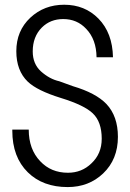

<svg xmlns="http://www.w3.org/2000/svg" viewBox="-20 -757 540 799"><path d="M31.2 -217.8V-212.9Q31.2 -103.5 95.7 -40Q158.2 21.5 261.7 21.5Q349.6 21.5 409.2 -35.2Q470.7 -93.8 470.7 -187.5Q470.7 -273.4 422.9 -324.2Q378.9 -370.1 283.2 -398.4Q254.9 -408.2 226.6 -418.9Q186.5 -427.7 150.4 -460Q116.2 -491.2 116.2 -543Q116.2 -604.5 154.3 -642.6Q189.5 -677.7 243.2 -677.7Q300.8 -677.7 338.9 -636.7Q380.9 -592.8 381.8 -518.6H450.2Q448.2 -620.1 389.6 -679.7Q333 -737.3 247.1 -737.3Q164.1 -737.3 106.4 -683.6Q47.9 -628.9 47.9 -543.9Q47.9 -462.9 95.7 -417Q134.8 -379.9 232.4 -349.6Q331.1 -319.3 366.2 -285.2Q403.3 -250 403.3 -179.7Q403.3 -117.2 360.4 -77.1Q320.3 -38.1 262.7 -38.1Q192.4 -38.1 147.5 -85.9Q99.6 -135.7 99.6 -217.8Z"/></svg>

Font: DotumChe
Style: Regular
Weight: 400
Monospace: yes
Version: Version 2.21